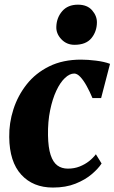

<svg xmlns="http://www.w3.org/2000/svg" viewBox="-20 -812 502 842"><path d="M212 10.5Q125 10.5 73.2 -46Q21.5 -102.5 20.5 -211Q19.5 -272.5 38.8 -332.5Q58 -392.5 97 -442Q136 -491.5 195.8 -521Q255.5 -550.5 335.5 -550.5Q365 -550.5 401.2 -546Q437.5 -541.5 462.5 -532L423.5 -382H385.5Q373.5 -410.5 360 -435Q346.5 -459.5 332.5 -474.5Q318.5 -489.5 305.5 -489.5Q285.5 -489.5 264.8 -470Q244 -450.5 227 -414.2Q210 -378 199.8 -328.2Q189.5 -278.5 190.5 -218Q191.5 -164.5 202 -132.5Q212.5 -100.5 231.5 -86.5Q250.5 -72.5 277.5 -72.5Q306 -72.5 329.2 -81.8Q352.5 -91 370.5 -105.2Q388.5 -119.5 400.5 -135.5L425.5 -95Q411 -72.5 382.2 -48Q353.5 -23.5 311 -6.5Q268.5 10.5 212 10.5ZM306.5 -615.5Q272 -615.5 248.8 -640.2Q225.5 -665 227 -695.5Q228.5 -735 253 -763.2Q277.5 -791.5 322 -791.5Q362.5 -791.5 384 -766.8Q405.5 -742 405 -713Q404.5 -673.5 380.8 -644.5Q357 -615.5 306.5 -615.5Z"/></svg>

Font: Merriweather 60pt Black
Style: Italic
Weight: 900
Italic angle: -7.8°
Version: Version 2.101